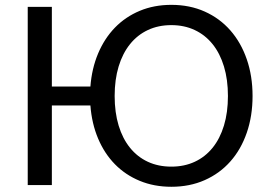

<svg xmlns="http://www.w3.org/2000/svg" viewBox="-20 -744 1084 772"><path d="M669 -74Q721 -74 763 -93.5Q805 -113 834.8 -149.8Q864.5 -186.5 880.5 -239.2Q896.5 -292 896.5 -358Q896.5 -424 880.5 -476.8Q864.5 -529.5 834.8 -566.5Q805 -603.5 763 -623.2Q721 -643 669 -643Q616.5 -643 574.5 -623.2Q532.5 -603.5 502.8 -566.5Q473 -529.5 457 -476.8Q441 -424 441 -358Q441 -292 457 -239.2Q473 -186.5 502.8 -149.8Q532.5 -113 574.5 -93.5Q616.5 -74 669 -74ZM343.5 -396Q349 -468.5 374.5 -529Q400 -589.5 442.2 -633Q484.5 -676.5 542 -700.5Q599.5 -724.5 669 -724.5Q743 -724.5 803.2 -697.5Q863.5 -670.5 906.2 -621.8Q949 -573 972.2 -505.8Q995.5 -438.5 995.5 -358Q995.5 -277.5 972.2 -210.2Q949 -143 906.2 -94.8Q863.5 -46.5 803.2 -19.8Q743 7 669 7Q599.5 7 542 -16.8Q484.5 -40.5 442.2 -83.5Q400 -126.5 374.5 -186.8Q349 -247 343.5 -320H188.5V0H91.5V-716.5H188.5V-396Z"/></svg>

Font: Lato 2
Style: Regular
Weight: 400
Designer: Lukasz Dziedzic with Adam Twardoch and Botio Nikoltchev
Foundry: tyPoland Lukasz Dziedzic
Version: Version 2.015; 2015-08-06; http://www.latofonts.com/